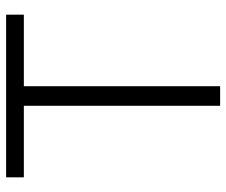

<svg xmlns="http://www.w3.org/2000/svg" viewBox="-76 -664 740 628"><g transform="rotate(-90 294.0 -350.0)"><path d="M262 0V-642H28V-700H560V-642H326V0Z"/></g></svg>

Font: Space 7353
Style: Regular
Weight: 400
Designer: Christine Claussen + Ruben Lyon  (Space 7353)
Version: Version 1.000;FEAKit 1.0